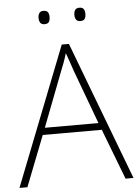

<svg xmlns="http://www.w3.org/2000/svg" viewBox="-60 -943 709 988"><g transform="rotate(-5 295.0 -448.5)"><path d="M548 0 448 -261H143L41 0H0L281 -716H318L589 0ZM330 -578Q325 -595 316 -619.5Q307 -644 298 -670Q291 -646 282 -621.5Q273 -597 265 -578L157 -297H434ZM174 -863Q174 -878 180.5 -887.5Q187 -897 202 -897Q219 -897 225 -887.5Q231 -878 231 -863Q231 -847 225 -837.5Q219 -828 202 -828Q187 -828 180.5 -837.5Q174 -847 174 -863ZM359 -863Q359 -878 365.5 -887.5Q372 -897 387 -897Q404 -897 410 -887.5Q416 -878 416 -863Q416 -847 410 -837.5Q404 -828 387 -828Q372 -828 365.5 -837.5Q359 -847 359 -863Z"/></g></svg>

Font: Noto Sans Kannada ExtraLight
Style: Regular
Weight: 200
Designer: Jelle Bosma - Monotype Design Team
Foundry: Monotype Imaging Inc.
Version: Version 2.005; ttfautohint (v1.8.4.7-5d5b)